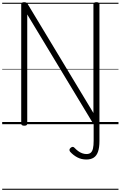

<svg xmlns="http://www.w3.org/2000/svg" viewBox="-20 -1135 1103 1755"><path d="M889 154Q889 214 876 251.5Q863 289 836.5 306Q810 323 770 323Q724 323 687 303.5Q650 284 621 252Q614 243 615 233.5Q616 224 626 216Q636 207 645 207.5Q654 208 661 216Q677 233 694.5 246Q712 259 731.5 266Q751 273 770 273Q796 273 810 260.5Q824 248 830 221.5Q836 195 836 152V2L229 -1003V-5Q229 5 222.5 9.5Q216 14 202 14Q174 14 174 -5V-1096Q174 -1106 181 -1110.5Q188 -1115 201 -1115Q213 -1115 219.5 -1111.5Q226 -1108 232 -1100L834 -102V-1096Q834 -1106 841 -1110.5Q848 -1115 862 -1115Q889 -1115 889 -1096ZM0 590H1063V600H0ZM0 -20H1063V0H0ZM0 -505H1063V-500H0ZM0 -1110H1063V-1100H0Z"/></svg>

Font: Playwrite FR Moderne Guides
Style: Regular
Weight: 400
Designer: Veronika Burian, José Scaglione
Foundry: TypeTogether
Version: Version 1.003